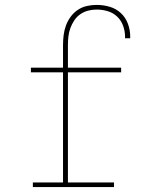

<svg xmlns="http://www.w3.org/2000/svg" viewBox="-20 -763 640 783"><path d="M114 0V-19H237V-468H106V-487H237V-579Q237 -599 239.5 -619.5Q242 -640 249 -659Q256 -678 268 -694.5Q280 -711 297 -722.5Q314 -734 334 -738.5Q354 -743 374 -743Q401 -743 427 -735.5Q453 -728 472.5 -710Q492 -692 501.5 -666.5Q511 -641 511 -614Q511 -612 511 -610.5Q511 -609 511 -607H490Q490 -608 490 -609.5Q490 -611 490 -613Q490 -636 482 -658Q474 -680 457.5 -695.5Q441 -711 419 -717.5Q397 -724 374 -724Q356 -724 339 -719.5Q322 -715 307.5 -705Q293 -695 283 -680Q273 -665 267 -648.5Q261 -632 259 -614.5Q257 -597 257 -579V-487H474V-468H257V-19H445V0Z"/></svg>

Font: Iosevka Slab Thin Extended
Style: Regular
Weight: 100
Width: 7
Monospace: yes
Designer: Belleve Invis
Foundry: Belleve Invis
Version: Version 11.1.1; ttfautohint (v1.8.3)